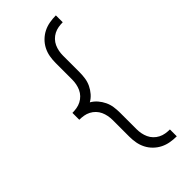

<svg xmlns="http://www.w3.org/2000/svg" viewBox="-304 -894 1107 1107"><g transform="rotate(-45 250.0 -340.0)"><path d="M415 153Q389 153 363 148.5Q337 144 314 132.5Q291 121 272 102.5Q253 84 241 60.5Q229 37 224.5 11.5Q220 -14 220 -40V-175Q220 -193 216.5 -211Q213 -229 205.5 -245.5Q198 -262 185 -275.5Q172 -289 155.5 -297.5Q139 -306 121 -309Q103 -312 85 -312V-368Q103 -368 121 -371Q139 -374 155.5 -382.5Q172 -391 185 -404.5Q198 -418 205.5 -434.5Q213 -451 216.5 -469Q220 -487 220 -505V-640Q220 -666 224.5 -691.5Q229 -717 241 -740.5Q253 -764 272 -782.5Q291 -801 314 -812.5Q337 -824 363 -828.5Q389 -833 415 -833V-777Q397 -777 379 -774Q361 -771 344.5 -762.5Q328 -754 315 -740.5Q302 -727 294.5 -710.5Q287 -694 283.5 -676Q280 -658 280 -640V-505Q280 -481 276.5 -457Q273 -433 262.5 -411Q252 -389 236 -370.5Q220 -352 199 -340Q220 -328 236 -309.5Q252 -291 262.5 -269Q273 -247 276.5 -223Q280 -199 280 -175V-40Q280 -22 283.5 -4Q287 14 294.5 30.5Q302 47 315 60.5Q328 74 344.5 82.5Q361 91 379 94Q397 97 415 97V153Z"/></g></svg>

Font: Iosevka SS04 Light
Style: Regular
Weight: 300
Monospace: yes
Designer: Belleve Invis
Foundry: Belleve Invis
Version: Version 19.0.0; ttfautohint (v1.8.4)